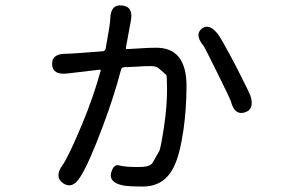

<svg xmlns="http://www.w3.org/2000/svg" viewBox="-20 -630 1040 700"><path d="M272 16Q244 61 210 38Q177 15 208 -28Q229 -57 281 -181Q321 -278 347 -372Q348 -377 343 -376L225 -362Q172 -356 170 -395Q168 -434 220 -434Q235 -434 260 -436L354 -443Q363 -444 365 -452Q382 -544 382 -561Q383 -615 425 -610Q467 -606 457 -554L439 -456Q438 -451 443 -451L496 -454Q523 -456 550 -456Q660 -456 660 -316Q660 -236 649 -157Q636 -67 614 -22Q579 50 501 50Q448 50 428 46Q377 35 385 1Q394 -33 414.5 -27Q435 -21 485 -21Q527 -21 536 -36Q549 -58 561 -80Q566 -90 578 -168Q589 -240 589 -304Q589 -355 586 -357Q567 -374 558 -381.5Q549 -389 529 -389Q504 -389 479 -387L432 -385Q423 -384 421 -375Q396 -279 355 -170Q304 -33 272 16ZM872 -220Q835 -209 822 -260Q820 -268 772.5 -364Q725 -460 722 -463Q689 -503 715 -525Q742 -547 774 -506Q785 -493 838 -393Q888 -295 893 -281Q909 -231 872 -220Z"/></svg>

Font: Resource Han Rounded KR
Style: Regular
Weight: 400
Designer: Cyano Hao (round all glyphs); Ryoko NISHIZUKA 西塚涼子 (kana, bopomofo & ideographs); Paul D. Hunt (Latin, Greek & Cyrillic)
Foundry: Cyano Hao
Version: 0.990